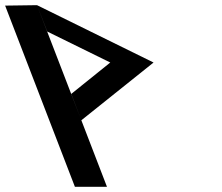

<svg xmlns="http://www.w3.org/2000/svg" viewBox="-230 -725 861 743"><path d="M84.8 -259.6 -86.8 -705 -210.2 -703.3 59.9 -2H184ZM84.8 -259.6 364.2 -483.1 -86.8 -705 -47.2 -603 196.7 -483.1 45.8 -361.6Z"/></svg>

Font: Hussar
Style: BdOpOblFour
Weight: 700
Foundry: Cannot Into Space Fonts
Version: Version 2.00